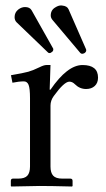

<svg xmlns="http://www.w3.org/2000/svg" viewBox="-20 -679 387 700"><path d="M46.9 -644.5Q58.6 -653.3 71.3 -653.3Q88.4 -653.3 95.2 -641.6L173.3 -502.9Q174.3 -502 174.3 -499Q174.3 -492.2 168.9 -489.3Q165 -485.4 160.6 -485.4Q156.7 -485.4 154.3 -488.3L40.5 -597.7Q33.2 -605 33.2 -616.7Q33.2 -633.8 46.9 -644.5ZM182.1 -652.3Q192.9 -659.2 203.1 -659.2Q206.1 -659.2 207 -658.7Q224.6 -657.2 230 -645L293.9 -499Q294.4 -498 294.4 -495.6Q294.4 -489.7 288.1 -485.4Q283.2 -482.9 279.8 -482.9Q275.9 -482.9 272.9 -485.8L170.9 -606.9Q165 -614.3 165 -622.6Q165 -642.6 182.1 -652.3ZM89.4 -71.8V-320.8Q89.4 -356.9 84.2 -369.6Q79.1 -382.3 66.9 -382.3Q49.3 -382.3 25.4 -377.4L20 -404.8Q65.9 -412.6 83.3 -417.5Q100.6 -422.4 123.5 -433.6Q140.1 -441.9 148.9 -441.9H164.1L161.1 -352.1H164.1Q225.6 -441.9 280.8 -441.9Q337.4 -441.9 337.4 -396Q337.4 -376.5 325.4 -365.5Q313.5 -354.5 293.9 -354.5Q270.5 -354.5 252.9 -372.1Q243.7 -381.3 232.9 -381.3Q213.9 -381.3 175.8 -328.6Q164.1 -312.5 164.1 -293.9V-71.8Q164.1 -49.3 173.8 -38.6Q183.6 -27.8 207 -27.8H236.3Q244.6 -27.8 244.6 -19.5V-1L242.7 1Q164.1 -1 125 -1L21.5 1L19.5 -1V-19.5Q19.5 -27.8 27.3 -27.8H46.4Q70.3 -27.8 79.8 -38.6Q89.4 -49.3 89.4 -71.8Z"/></svg>

Font: Libertinage
Style: f
Weight: 400
Designer: OSP
Foundry: OSP
Version: Version 1.0; 2008; OFL relea